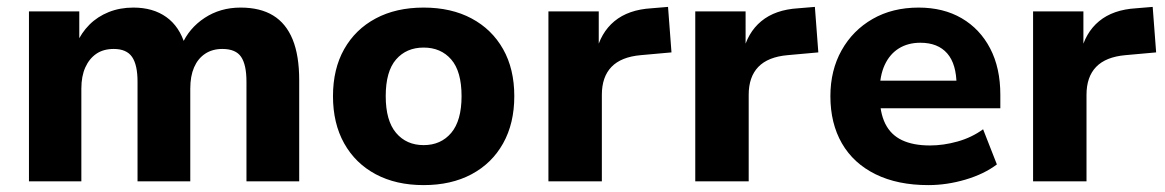

<svg xmlns="http://www.w3.org/2000/svg" viewBox="-20 -526 3381 557"><path d="M64 0V-493H210V-399H202Q216 -431 239.5 -454.5Q263 -478 295.5 -491Q328 -504 367 -504Q424 -504 462.5 -476.5Q501 -449 517 -395H507Q528 -444 573.5 -474Q619 -504 678 -504Q735 -504 772.5 -481Q810 -458 829 -411.5Q848 -365 848 -293V0H695V-289Q695 -338 679.5 -361Q664 -384 625 -384Q596 -384 575 -370Q554 -356 543 -330.5Q532 -305 532 -269V0H379V-289Q379 -338 363 -361Q347 -384 310 -384Q280 -384 259.5 -370Q239 -356 227.5 -330.5Q216 -305 216 -269V0Z M1209 11Q1129 11 1070 -20.5Q1011 -52 978.5 -110Q946 -168 946 -247Q946 -326 978.5 -383.5Q1011 -441 1070 -472.5Q1129 -504 1209 -504Q1289 -504 1348 -472.5Q1407 -441 1439.5 -383.5Q1472 -326 1472 -247Q1472 -168 1439.5 -110Q1407 -52 1348 -20.5Q1289 11 1209 11ZM1209 -105Q1259 -105 1289 -140.5Q1319 -176 1319 -247Q1319 -319 1289 -353.5Q1259 -388 1209 -388Q1159 -388 1129 -353.5Q1099 -319 1099 -247Q1099 -176 1129 -140.5Q1159 -105 1209 -105Z M1571 0V-493H1717V-372H1709Q1722 -431 1762.5 -464.5Q1803 -498 1870 -502L1918 -506L1928 -374L1839 -366Q1782 -361 1754 -332Q1726 -303 1726 -251V0Z M1997 0V-493H2143V-372H2135Q2148 -431 2188.5 -464.5Q2229 -498 2296 -502L2344 -506L2354 -374L2265 -366Q2208 -361 2180 -332Q2152 -303 2152 -251V0Z M2673 11Q2584 11 2520 -20.5Q2456 -52 2422.5 -110Q2389 -168 2389 -247Q2389 -322 2421.5 -380Q2454 -438 2511.5 -471Q2569 -504 2645 -504Q2717 -504 2770 -473Q2823 -442 2852.5 -385.5Q2882 -329 2882 -251V-212H2514V-292H2770L2755 -278Q2755 -340 2728 -371Q2701 -402 2650 -402Q2614 -402 2587.5 -385.5Q2561 -369 2546.5 -337.5Q2532 -306 2532 -261V-251Q2532 -200 2548 -167.5Q2564 -135 2596.5 -119.5Q2629 -104 2678 -104Q2717 -104 2758 -115.5Q2799 -127 2832 -151L2872 -49Q2835 -21 2781 -5Q2727 11 2673 11Z M2977 0V-493H3123V-372H3115Q3128 -431 3168.5 -464.5Q3209 -498 3276 -502L3324 -506L3334 -374L3245 -366Q3188 -361 3160 -332Q3132 -303 3132 -251V0Z"/></svg>

Font: Nunito Sans 11pt ExtraBold
Style: Regular
Weight: 800
Version: Version 3.101;gftools[0.9.27]